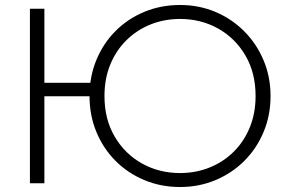

<svg xmlns="http://www.w3.org/2000/svg" viewBox="-20 -735 1161 770"><path d="M100 0V-700H158V-403H371V-349H158V0ZM702 15Q625 15 558.8 -12.8Q492.5 -40.5 443.2 -90Q394 -139.5 366.5 -206Q339 -272.5 339 -350Q339 -428 366.5 -494.5Q394 -561 443.2 -610.5Q492.5 -660 558.8 -687.5Q625 -715 702 -715Q778.5 -715 844.5 -687Q910.5 -659 960 -609Q1009.5 -559 1037.2 -492.8Q1065 -426.5 1065 -350Q1065 -272.5 1037.2 -206Q1009.5 -139.5 960 -90Q910.5 -40.5 844.5 -12.8Q778.5 15 702 15ZM702 -41Q765 -41 820 -63Q875 -85 916.5 -125.8Q958 -166.5 981.5 -223.5Q1005 -280.5 1005 -350Q1005 -443 964.2 -512.5Q923.5 -582 854.8 -620.5Q786 -659 702 -659Q639 -659 584 -637Q529 -615 487.5 -574.2Q446 -533.5 422.5 -476.8Q399 -420 399 -350Q399 -257 439.8 -187.5Q480.5 -118 549.2 -79.5Q618 -41 702 -41Z"/></svg>

Font: Geologica-Sharp
Style: Regular
Weight: 100
Designer: Sindre Bremnes, Frode Helland
Foundry: Monokrom Skriftforlag AS
Version: Version 1.010;gftools[0.9.28]